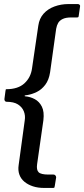

<svg xmlns="http://www.w3.org/2000/svg" viewBox="-20 -762 415 947"><path d="M198 165Q167 165 142.5 157Q118 149 100.5 134.5Q83 120 75.5 99Q68 78 72 52L102 -168Q106 -192 97.5 -213Q89 -234 68.5 -247Q48 -260 12 -260Q7 -260 4 -264.5Q1 -269 2 -275L7 -313Q8 -319 8.5 -320.5Q9 -322 11 -322Q69 -322 100.5 -351Q132 -380 138 -425L169 -636Q174 -671 195 -694.5Q216 -718 248.5 -730Q281 -742 318 -742H364Q369 -742 372.5 -738.5Q376 -735 375 -731L368 -682Q367 -678 365.5 -677Q364 -676 359 -676H332Q305 -676 289.5 -668.5Q274 -661 267 -649Q260 -637 257 -620L227 -405Q221 -367 203 -343.5Q185 -320 161.5 -308.5Q138 -297 114 -293Q106 -293 102.5 -290.5Q99 -288 104 -287Q129 -285 151.5 -273Q174 -261 186.5 -236Q199 -211 194 -169L163 48Q159 76 170.5 87.5Q182 99 219 99H244Q250 99 253.5 103.5Q257 108 257 113L250 156Q249 162 248 163.5Q247 165 239 165H198Z"/></svg>

Font: Libre Franklin Medium
Style: Italic
Weight: 500
Italic angle: -8°
Designer: Pablo Impallari, Rodrigo Fuenzalida, Nhung Nguyen
Foundry: Impallari Type
Version: Version 3.000